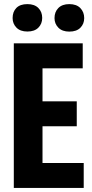

<svg xmlns="http://www.w3.org/2000/svg" viewBox="-20 -924 450 944"><path d="M42 -835.4Q42 -807.6 60.8 -788.3Q79.6 -769 114.7 -769Q149.9 -769 168.7 -788.1Q187.5 -807.1 187.5 -835.9Q187.5 -865.7 168.5 -884.8Q149.4 -903.8 114.7 -903.8Q79.1 -903.8 60.5 -885Q42 -866.2 42 -835.4ZM248 -835Q248 -807.1 267.1 -787.8Q286.1 -768.6 320.8 -768.6Q356.4 -768.6 375.2 -787.6Q394 -806.6 394 -835Q394 -864.7 375 -884.3Q356 -903.8 320.8 -903.8Q286.1 -903.8 267.1 -884.8Q248 -865.7 248 -835ZM47.9 0H391.6V-122.6H189V-303.2H357.4V-425.8H189V-587.9H386.7V-710.9H47.9Z"/></svg>

Font: Roboto Flex
Style: wght 700 wdth 25 opsz 34 GRAD 0.00 slnt 0.00 XTRA 468 XOPQ 96 YOPQ 79 YTLC 514 YTUC 712 YTAS 750 YTDE -203.00 YTFI 738
Weight: 700
Width: 1
Designer: Berlow after Robertson
Foundry: Google
Version: Version 3.100